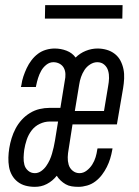

<svg xmlns="http://www.w3.org/2000/svg" viewBox="-20 -716 540 744"><path d="M115 8Q96 8 79 3.5Q62 -1 48.5 -11.5Q35 -22 26.5 -37Q18 -52 15 -69.5Q12 -87 12.5 -105.5Q13 -124 16 -142Q19 -161 25 -180.5Q31 -200 40.5 -218Q50 -236 64 -251.5Q78 -267 96 -278Q114 -289 133.5 -293.5Q153 -298 172 -298H214L231 -403Q234 -416 233.5 -429Q233 -442 227.5 -452.5Q222 -463 211 -469Q200 -475 187 -475Q172 -475 159.5 -465Q147 -455 139.5 -441.5Q132 -428 127.5 -413.5Q123 -399 120 -384L119 -379H61L63 -387Q65 -403 70.5 -419.5Q76 -436 83.5 -452Q91 -468 102 -482.5Q113 -497 127 -507.5Q141 -518 158 -523Q175 -528 192 -528Q216 -528 238 -519.5Q260 -511 273 -493Q290 -510 312.5 -519Q335 -528 358 -528Q376 -528 393.5 -523Q411 -518 425 -507Q439 -496 447 -480.5Q455 -465 458.5 -447.5Q462 -430 461 -411Q460 -392 457 -374L433 -234H261L246 -138Q243 -122 242.5 -107Q242 -92 246 -78Q250 -64 261.5 -54.5Q273 -45 288 -45Q303 -45 316 -55Q329 -65 337.5 -78.5Q346 -92 350.5 -107Q355 -122 357 -137L358 -141H416L415 -135Q412 -118 407 -101.5Q402 -85 394 -69Q386 -53 375 -38.5Q364 -24 349.5 -13Q335 -2 317.5 3Q300 8 284 8Q270 8 257.5 6Q245 4 234.5 -2Q224 -8 215 -16.5Q206 -25 200 -35Q192 -25 182.5 -17Q173 -9 161.5 -3Q150 3 138.5 5.5Q127 8 115 8ZM383 -286 399 -382Q402 -398 402.5 -413Q403 -428 399 -442Q395 -456 384 -465.5Q373 -475 357 -475Q343 -475 329.5 -466.5Q316 -458 307.5 -445Q299 -432 294 -417.5Q289 -403 287 -389L270 -286ZM115 -45Q128 -45 139.5 -53Q151 -61 159 -72.5Q167 -84 172.5 -96Q178 -108 181.5 -120.5Q185 -133 188 -145.5Q191 -158 193 -171L205 -245H172Q153 -245 134 -236Q115 -227 102.5 -210.5Q90 -194 83.5 -174.5Q77 -155 74 -136Q72 -121 71.5 -106Q71 -91 74.5 -77.5Q78 -64 89 -54.5Q100 -45 115 -45ZM154 -644 155 -696H455L454 -644Z"/></svg>

Font: Iosevka Term Curly Lt Obl
Style: Regular
Weight: 300
Italic angle: -9°
Designer: Belleve Invis
Foundry: Belleve Invis
Version: Version 32.3.0